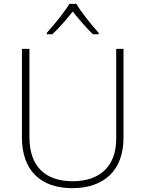

<svg xmlns="http://www.w3.org/2000/svg" viewBox="-20 -968 756 998"><path d="M377 -948H341C316 -906 260 -838 223 -797V-790H252C289 -824 329 -871 358 -908C388 -871 427 -824 463 -790H493V-797C456 -838 401 -906 377 -948ZM622 -252V-714H584V-246C584 -103 498 -26 358 -26C214 -26 133 -104 133 -255V-714H94V-254C94 -84 189 10 356 10C518 10 622 -80 622 -252Z"/></svg>

Font: Noto Sans Tamil ExtraLight
Style: Regular
Weight: 200
Designer: Jelle Bosma - Monotype Design Team
Foundry: Monotype Imaging Inc.
Version: Version 2.004